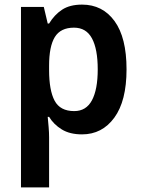

<svg xmlns="http://www.w3.org/2000/svg" viewBox="-20 -573 614 833"><path d="M336 -553Q425 -553 477 -481.5Q529 -410 529 -272Q529 -135 476 -62.5Q423 10 336 10Q283 10 248 -11.5Q213 -33 193 -66H187Q189 -45 191 -21.5Q193 2 193 22V240H71V-543H170L187 -471H193Q216 -509 249.5 -531Q283 -553 336 -553ZM301 -453Q243 -453 218 -412.5Q193 -372 193 -288V-269Q193 -181 217 -136Q241 -91 302 -91Q354 -91 379 -138Q404 -185 404 -272Q404 -360 379 -406.5Q354 -453 301 -453Z"/></svg>

Font: Noto Sans Lao SemiCondensed SemiBold
Style: Regular
Weight: 600
Width: 4
Designer: Monotype Design Team
Foundry: Monotype Imaging Inc.
Version: Version 2.003; ttfautohint (v1.8.4.7-5d5b)